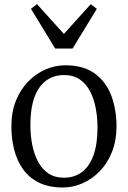

<svg xmlns="http://www.w3.org/2000/svg" viewBox="-20 -862 596 894"><path d="M33 -273Q33 -340.5 54.2 -393.2Q75.5 -446 111.8 -482.8Q148 -519.5 192.5 -538.8Q237 -558 283.5 -558Q370.5 -558 423 -518.5Q475.5 -479 499 -414.5Q522.5 -350 522.5 -274.5Q522.5 -207 501.2 -154Q480 -101 444 -64.2Q408 -27.5 363.5 -8.2Q319 11 272.5 11Q207 11 161.2 -11.8Q115.5 -34.5 87.2 -74.2Q59 -114 46 -165Q33 -216 33 -273ZM277.5 -34.5Q326.5 -34.5 361.5 -60.8Q396.5 -87 415.2 -139Q434 -191 434 -267Q434 -315.5 425.5 -359.5Q417 -403.5 398.8 -438Q380.5 -472.5 351 -492.5Q321.5 -512.5 278.5 -512.5Q229.5 -512.5 194.2 -486.2Q159 -460 140.2 -408.5Q121.5 -357 121.5 -280Q121.5 -231.5 130.2 -187.2Q139 -143 157.5 -108.5Q176 -74 205.8 -54.2Q235.5 -34.5 277.5 -34.5ZM237 -636 124 -821 152.5 -842.5 277.5 -704 402.5 -842.5 431 -821 318 -636Z"/></svg>

Font: Merriweather 48pt Light
Style: Regular
Weight: 300
Version: Version 2.100